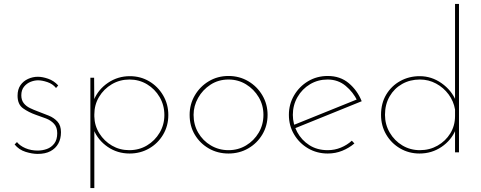

<svg xmlns="http://www.w3.org/2000/svg" viewBox="-20 -772 2440 973"><path d="M171 8Q143 8 109.5 -2.5Q76 -13 54 -40L66 -52Q81 -33 109 -21Q137 -9 171 -9Q195 -9 217.5 -17Q240 -25 255 -44.5Q270 -64 270 -97Q270 -127 254 -144.5Q238 -162 213.5 -171.5Q189 -181 162 -190Q125 -203 97 -223Q69 -243 69 -287Q69 -319 83.5 -340Q98 -361 122 -372Q146 -383 172 -383Q195 -383 224 -373Q253 -363 275 -339L264 -326Q247 -347 220 -356Q193 -365 173 -365Q155 -365 135.5 -357.5Q116 -350 102 -333Q88 -316 88 -289Q88 -265 100 -249.5Q112 -234 131.5 -224.5Q151 -215 173 -207Q200 -197 227 -186Q254 -175 271.5 -155.5Q289 -136 289 -102Q289 -69 275.5 -44.5Q262 -20 236 -6Q210 8 171 8Z M637 6Q575 6 526 -27.5Q477 -61 455 -114L458 -138V181H438V-378H457L458 -237L456 -266Q478 -319 527.5 -352.5Q577 -386 638 -386Q692 -386 736 -360Q780 -334 806.5 -289Q833 -244 833 -189Q833 -134 806.5 -89.5Q780 -45 735.5 -19.5Q691 6 637 6ZM635 -11Q685 -11 725 -35Q765 -59 789 -99.5Q813 -140 813 -189Q813 -239 789 -280Q765 -321 725 -345Q685 -369 636 -369Q587 -369 546.5 -345Q506 -321 482 -281Q458 -241 458 -192V-182Q459 -135 483.5 -96Q508 -57 547.5 -34Q587 -11 635 -11Z M941 -190Q941 -244 967.5 -289Q994 -334 1038.5 -360.5Q1083 -387 1138 -387Q1193 -387 1238 -360.5Q1283 -334 1309.5 -289Q1336 -244 1336 -190Q1336 -135 1309.5 -90.5Q1283 -46 1238 -20Q1193 6 1138 6Q1083 6 1038.5 -19.5Q994 -45 967.5 -89Q941 -133 941 -190ZM961 -190Q961 -140 984.5 -99.5Q1008 -59 1048.5 -35Q1089 -11 1138 -11Q1187 -11 1227 -35Q1267 -59 1291 -99.5Q1315 -140 1315 -190Q1315 -239 1291 -279.5Q1267 -320 1227 -344.5Q1187 -369 1138 -369Q1087 -369 1047 -343Q1007 -317 984 -276Q961 -235 961 -190Z M1641 6Q1586 6 1541.5 -20Q1497 -46 1470.5 -90.5Q1444 -135 1444 -190Q1444 -244 1470.5 -289Q1497 -334 1541.5 -360.5Q1586 -387 1641 -387Q1704 -387 1747.5 -350.5Q1791 -314 1813 -259L1470 -120L1464 -137L1796 -271L1791 -261Q1770 -305 1731.5 -337Q1693 -369 1640 -369Q1591 -369 1551 -345Q1511 -321 1487.5 -280Q1464 -239 1464 -190Q1464 -144 1486 -103Q1508 -62 1547.5 -36.5Q1587 -11 1641 -11Q1676 -11 1707.5 -24Q1739 -37 1763 -59L1776 -45Q1749 -22 1714.5 -8Q1680 6 1641 6Z M2106 6Q2052 6 2007.5 -20Q1963 -46 1937 -90.5Q1911 -135 1911 -190Q1911 -249 1937.5 -293Q1964 -337 2008.5 -361.5Q2053 -386 2107 -386Q2167 -386 2217.5 -350.5Q2268 -315 2290 -262L2286 -250V-752H2306V0H2286V-130L2289 -114Q2267 -61 2217.5 -27.5Q2168 6 2106 6ZM2108 -11Q2157 -11 2197.5 -34Q2238 -57 2262 -96Q2286 -135 2286 -184V-217Q2279 -259 2253.5 -293.5Q2228 -328 2190 -348.5Q2152 -369 2108 -369Q2058 -369 2018 -346.5Q1978 -324 1954.5 -283.5Q1931 -243 1931 -190Q1931 -141 1955 -100Q1979 -59 2019 -35Q2059 -11 2108 -11Z"/></svg>

Font: Josefin Sans Thin Thin
Style: Regular
Weight: 250
Version: Version 2.001